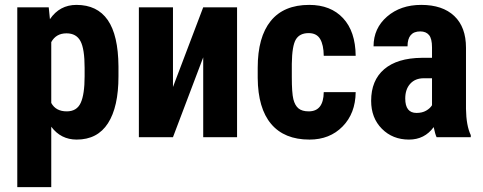

<svg xmlns="http://www.w3.org/2000/svg" viewBox="-20 -558 1965 781"><path d="M461.9 -247.6Q461.9 -123 419.2 -56.6Q376.5 9.8 292 9.8Q227.5 9.8 188.5 -42.5V203.1H50.3V-528.3H178.2L183.1 -480Q222.7 -538.1 291 -538.1Q375.5 -538.1 418.2 -476.6Q460.9 -415 461.9 -288.1ZM324.2 -282.2Q324.2 -358.9 307.4 -390.6Q290.5 -422.4 250.5 -422.4Q208 -422.4 188.5 -386.7V-139.2Q207 -105 251.5 -105Q292.5 -105 308.3 -139.6Q324.2 -174.3 324.2 -247.6Z M806.6 -528.3H944.3V0H806.6V-324.7L683.6 0H544.9V-528.3H683.6V-204.1Z M1235.8 -105Q1295.9 -105 1296.9 -183.1H1426.8Q1425.8 -96.7 1373.5 -43.5Q1321.3 9.8 1238.8 9.8Q1136.7 9.8 1083 -53.7Q1029.3 -117.2 1028.3 -240.7V-282.7Q1028.3 -407.2 1081.3 -472.7Q1134.3 -538.1 1237.8 -538.1Q1325.2 -538.1 1375.5 -484.1Q1425.8 -430.2 1426.8 -331.1H1296.9Q1296.4 -375.5 1282.2 -399.4Q1268.1 -423.3 1235.4 -423.3Q1199.2 -423.3 1183.6 -397.7Q1168 -372.1 1167 -298.3V-244.6Q1167 -180.2 1173.3 -154.5Q1179.7 -128.9 1194.3 -116.9Q1209 -105 1235.8 -105Z M1755.9 0Q1750 -12.2 1744.1 -41Q1707 9.8 1643.6 9.8Q1577.1 9.8 1533.4 -34.2Q1489.7 -78.1 1489.7 -147.9Q1489.7 -231 1542.7 -276.4Q1595.7 -321.8 1695.3 -322.8H1737.3V-365.2Q1737.3 -400.9 1725.1 -415.5Q1712.9 -430.2 1689.5 -430.2Q1637.7 -430.2 1637.7 -369.6H1499.5Q1499.5 -442.9 1554.4 -490.5Q1609.4 -538.1 1693.4 -538.1Q1780.3 -538.1 1827.9 -492.9Q1875.5 -447.8 1875.5 -363.8V-115.2Q1876.5 -46.9 1895 -8.3V0ZM1674.3 -98.6Q1697.3 -98.6 1713.4 -107.9Q1729.5 -117.2 1737.3 -129.9V-239.7H1704.1Q1668.9 -239.7 1648.7 -217.3Q1628.4 -194.8 1628.4 -157.2Q1628.4 -98.6 1674.3 -98.6Z"/></svg>

Font: Roboto Condensed
Style: Bold
Weight: 700
Designer: Google
Version: Version 2.134; 2016